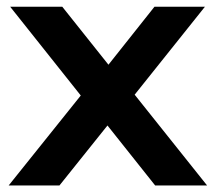

<svg xmlns="http://www.w3.org/2000/svg" viewBox="-20 -566 658 586"><path d="M391 -277 612 0H453.5L308 -183L161.5 0H6.5L226.5 -274.5L11 -545.5H170L311 -368.5L451.5 -545.5H605.5Z"/></svg>

Font: Encode Sans Expanded SemiBold
Style: Regular
Weight: 600
Width: 7
Designer: Multiple Designers
Foundry: Impallari Type
Version: Version 2.000